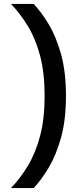

<svg xmlns="http://www.w3.org/2000/svg" viewBox="-20 -808 431 981"><path d="M317 -318Q317 -194 291.5 -103.5Q266 -13 228 50Q190 113 152 153H36Q85 102 124 36.5Q163 -29 185.5 -116Q208 -203 208 -318Q208 -434 185.5 -520.5Q163 -607 124 -672Q85 -737 36 -788H152Q190 -748 228 -685.5Q266 -623 291.5 -532.5Q317 -442 317 -318Z"/></svg>

Font: 42dot Sans Light
Style: Bold
Weight: 700
Version: Version 1.000